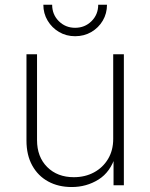

<svg xmlns="http://www.w3.org/2000/svg" viewBox="-20 -772 626 800"><path d="M278.8 7.3Q223.1 7.3 180.7 -15.9Q138.2 -39.1 114.3 -82.5Q90.3 -126 90.3 -186V-545.9H134.3V-188.5Q134.3 -118.2 176.8 -75.9Q219.2 -33.7 287.6 -33.7Q334.5 -33.7 371.6 -53.7Q408.7 -73.7 430.2 -109.6Q451.7 -145.5 451.7 -192.9V-545.9H496.1V0H453.1V-122.1H460.9Q440.4 -55.2 390.4 -23.9Q340.3 7.3 278.8 7.3ZM293 -621.1Q255.9 -621.1 226.1 -638.7Q196.3 -656.2 178.5 -686Q160.6 -715.8 160.6 -752.4H197.3Q197.3 -711.4 225.1 -683.8Q252.9 -656.2 293 -656.2Q333.5 -656.2 361.3 -683.8Q389.2 -711.4 389.2 -752.4H425.8Q425.8 -715.8 408.2 -686Q390.6 -656.2 360.6 -638.7Q330.6 -621.1 293 -621.1Z"/></svg>

Font: Inter ExtraLight
Style: Regular
Weight: 250
Designer: Rasmus Andersson
Foundry: rsms
Version: Version 4.001;git-66647c0bb